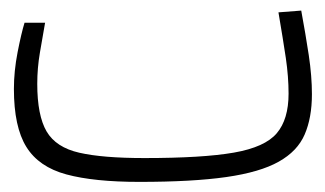

<svg xmlns="http://www.w3.org/2000/svg" viewBox="-20 -349 626 370"><path d="M248.5 1.5Q161.1 1.5 107.9 -12.9Q54.7 -27.3 30.8 -65.9Q6.8 -104.5 6.8 -177.7Q6.8 -211.9 13.9 -248.3Q21 -284.7 27.3 -305.2H66.9Q62 -277.3 56.9 -247.6Q51.8 -217.8 51.8 -187.5Q51.8 -126.5 69.8 -95.7Q87.9 -64.9 132.8 -54.7Q177.7 -44.4 258.3 -44.4Q370.6 -44.4 430.7 -54.9Q490.7 -65.4 513.4 -92.3Q536.1 -119.1 536.1 -168.5Q536.1 -201.2 530.8 -237.3Q525.4 -273.4 516.6 -325.2L560.5 -328.6Q568.8 -283.7 575 -242.9Q581.1 -202.1 581.1 -167.5Q581.1 -122.1 567.1 -89.8Q553.2 -57.6 517.1 -37.4Q481 -17.1 416 -7.8Q351.1 1.5 248.5 1.5Z"/></svg>

Font: Cascadia Mono ExtraLight
Style: Regular
Weight: 200
Monospace: yes
Designer: Aaron Bell
Foundry: Saja Typeworks
Version: Version 2404.023; ttfautohint (v1.8.4)